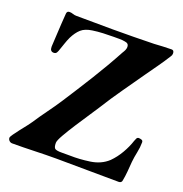

<svg xmlns="http://www.w3.org/2000/svg" viewBox="-103 -629 686 719"><g transform="rotate(20 240.0 -269.0)"><path d="M477 -171Q477 -151 472.5 -130Q468 -109 466 -89Q465 -73 463 -51Q461 -29 458 -14Q457 -2 445 -2Q383 -2 320.5 -3Q258 -4 196 -4Q153 -4 109 -2.5Q65 -1 21 -1Q14 -1 9 -6Q4 -11 4 -18Q4 -21 12 -32.5Q20 -44 31 -58Q42 -72 51.5 -84Q61 -96 64 -101Q83 -130 103.5 -158Q124 -186 143 -215Q182 -275 220.5 -337Q259 -399 293 -462Q297 -468 300 -474.5Q303 -481 303 -488Q303 -502 287 -504Q277 -506 265 -506Q253 -506 242 -506Q222 -506 200 -505Q178 -504 158 -501Q130 -497 115 -483.5Q100 -470 88 -446Q82 -433 77.5 -419.5Q73 -406 68 -392Q66 -385 62.5 -379Q59 -373 51 -373Q36 -373 36 -391V-394Q37 -417 38.5 -439.5Q40 -462 41 -484Q42 -495 42.5 -506Q43 -517 44 -527Q45 -537 55 -537Q62 -537 69 -534.5Q76 -532 83 -532Q119 -532 156.5 -531.5Q194 -531 229 -531Q270 -531 311 -531.5Q352 -532 393 -533Q410 -534 427.5 -535Q445 -536 462 -536Q472 -536 472 -523Q472 -516 468 -511Q453 -487 436 -463Q419 -439 402 -415Q372 -372 341 -328Q310 -284 282 -239Q275 -228 258 -202.5Q241 -177 221.5 -147Q202 -117 188 -92.5Q174 -68 174 -59Q174 -40 181 -36Q188 -32 205 -32H241Q277 -31 319 -37Q361 -43 389 -69Q409 -89 424 -115Q439 -141 447 -166Q449 -171 451.5 -176.5Q454 -182 460 -182Q465 -182 471 -180Q477 -178 477 -171Z"/></g></svg>

Font: Kaisei HarunoUmi
Style: Bold
Weight: 700
Designer: Font-Kai, 金井和夫
Foundry: KAZUO KANAI
Version: Version 5.003